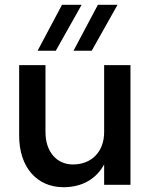

<svg xmlns="http://www.w3.org/2000/svg" viewBox="-20 -772 635 802"><path d="M170 -220V-500H60V-205C60 -74 134 10 245 10C324 10 382 -25 415 -85V0H525V-500H415V-220C415 -139 363 -85 285 -85C216 -85 170 -139 170 -220ZM287 -560H363L471 -752H389ZM137 -560H213L321 -752H239Z"/></svg>

Font: Goli Medium
Style: Regular
Weight: 500
Designer: jaikishan Patel
Foundry: MagicType
Version: Version 1.000;Glyphs 3.2 (3242)